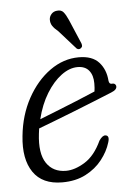

<svg xmlns="http://www.w3.org/2000/svg" viewBox="-48 -651 472 696"><g transform="rotate(-5 188.0 -303.0)"><path d="M329 -121.5Q319.5 -89.5 296.2 -59.8Q273 -30 236.5 -11Q200 8 151 8Q78.5 8 45.5 -40.2Q12.5 -88.5 21.5 -172Q29 -247.5 62.2 -308Q95.5 -368.5 144.5 -403.5Q193.5 -438.5 249.5 -438.5Q298.5 -438.5 322.5 -412Q346.5 -385.5 349.5 -344.5Q351 -332.5 359.5 -332.5Q372 -334.5 375.5 -324.5Q379 -310 355.5 -301Q327.5 -289.5 290.2 -274.5Q253 -259.5 214.2 -244.2Q175.5 -229 141.2 -215.8Q107 -202.5 84 -194Q82.5 -184.5 81.5 -175Q73 -104 97 -68.2Q121 -32.5 168 -32.5Q200 -32.5 236.8 -55.2Q273.5 -78 298 -131Q310.5 -149.5 321.5 -148Q337 -146 329 -121.5ZM242 -403.5Q212.5 -403.5 182.8 -381.5Q153 -359.5 128.5 -319.8Q104 -280 91 -227Q117 -237 153 -251.5Q189 -266 226.8 -281.2Q264.5 -296.5 295.5 -310Q297.5 -322 297.5 -339.5Q297.5 -369 283.5 -386.2Q269.5 -403.5 242 -403.5ZM226 -576 263.5 -488Q265 -484 265 -479.2Q265 -474.5 260.5 -471Q252.5 -464.5 244.5 -471L184.5 -538.5Q170 -550.5 163.2 -560.8Q156.5 -571 157 -584.5Q157.5 -595 165.2 -603.8Q173 -612.5 185.5 -613.5Q201 -615.5 209.2 -605.5Q217.5 -595.5 226 -576Z"/></g></svg>

Font: Fraunces 144pt S100 Light
Style: Italic
Weight: 300
Italic angle: -16°
Version: Version 1.000; ttfautohint (v1.8.3)